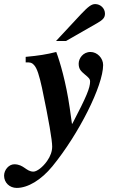

<svg xmlns="http://www.w3.org/2000/svg" viewBox="-114 -717 578 942"><path d="M161 -516H210L362 -603C392 -620 401 -631 401 -650C401 -676 379 -697 353 -697C335 -697 319 -685 283 -647ZM239 -110 228 -188C210 -313 180 -415 162 -462C114 -450 77 -444 12 -438V-411C37 -411 41 -410 52 -399C68 -383 79 -345 92 -286C126 -124 142 -29 142 2C142 25 134 49 117 73C96 103 67 125 50 125C14 125 3 89 -44 89C-70 89 -94 116 -94 145C-94 179 -67 205 -32 205C23 205 88 166 143 99C273 -60 392 -297 392 -398C392 -432 363 -462 330 -462C293 -462 272 -430 272 -405C272 -380 281 -369 303 -351C321 -336 328 -330 328 -317C328 -286 311 -244 241 -110Z"/></svg>

Font: XITS
Style: Bold Italic
Weight: 700
Italic angle: -16.33°
Designer: MicroPress Inc., with final additions and corrections provided by Coen Hoffman, Elsevier (retired)
Version: Version 1.302